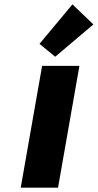

<svg xmlns="http://www.w3.org/2000/svg" viewBox="-20 -860 448 880"><path d="M344 -558 246 0H75L173 -558ZM161 -659 312 -840 408 -748 233 -600Z"/></svg>

Font: Fz Poppins
Style: Bold Italic
Weight: 700
Italic angle: -10°
Designer: Ninad Kale (Devanagari), Jonny Pinhorn (Latin)
Foundry: Indian Type Foundry
Version: Vit hóa bi Vntype.Com & FontZin.Com